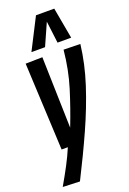

<svg xmlns="http://www.w3.org/2000/svg" viewBox="-190 -851 755 1126"><g transform="rotate(-20 188.0 -288.0)"><path d="M276 -545 380 -543Q366 -424 326.5 -302Q287 -180 229.5 -52Q172 76 102 214L-4 210Q29 153 56 102Q83 51 104 1H65L39 -544L144 -546L156 -102Q198 -210 231 -316.5Q264 -423 276 -545ZM94 -596 193 -790H307L342 -596H257L240 -733L179 -596Z"/></g></svg>

Font: Georama Condensed SemiBold
Style: Italic
Weight: 600
Width: 3
Italic angle: -9°
Designer: Jean-Baptiste Levee
Foundry: Production Type
Version: Version 1.000